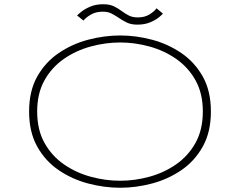

<svg xmlns="http://www.w3.org/2000/svg" viewBox="-20 -873 1140 904"><path d="M546 11Q471 11 395.2 -9Q319.5 -29 256.5 -71.8Q193.5 -114.5 155.2 -183Q117 -251.5 117 -348Q117 -444.5 155.2 -512.5Q193.5 -580.5 256.5 -623.2Q319.5 -666 395.2 -686Q471 -706 546 -706Q620.5 -706 695.8 -686Q771 -666 833.8 -623.2Q896.5 -580.5 934.8 -512.5Q973 -444.5 973 -348Q973 -251.5 934.8 -183Q896.5 -114.5 833.8 -71.8Q771 -29 695.8 -9Q620.5 11 546 11ZM546 -22Q614.5 -22 683.2 -40.8Q752 -59.5 809 -99Q866 -138.5 900.5 -200.2Q935 -262 935 -348Q935 -433.5 900.5 -495Q866 -556.5 809 -596Q752 -635.5 683.2 -654.2Q614.5 -673 546 -673Q476.5 -673 407.5 -654.2Q338.5 -635.5 281.2 -596Q224 -556.5 189.5 -495Q155 -433.5 155 -348Q155 -262 189.5 -200.2Q224 -138.5 281.2 -99Q338.5 -59.5 407.5 -40.8Q476.5 -22 546 -22ZM626.5 -757Q596 -757 575 -767.8Q554 -778.5 536 -791Q520.5 -801.5 504 -809.8Q487.5 -818 463.5 -818Q431 -818 407 -803.8Q383 -789.5 373 -776L343 -800Q347.5 -805.5 363.5 -818.2Q379.5 -831 405.5 -842Q431.5 -853 466 -853Q496.5 -853 516.5 -843.2Q536.5 -833.5 553 -821Q569 -809 586.5 -800Q604 -791 629 -791Q661.5 -791 684.5 -805.5Q707.5 -820 717 -834L747 -809Q743.5 -804 728 -791.2Q712.5 -778.5 686.8 -767.8Q661 -757 626.5 -757Z"/></svg>

Font: Trispace Expanded Thin
Style: Regular
Weight: 100
Width: 7
Designer: Tyler Finck
Foundry: Etcetera Type Company
Version: Version 1.210; ttfautohint (v1.8.3)